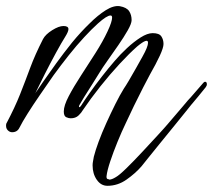

<svg xmlns="http://www.w3.org/2000/svg" viewBox="-38 -424 688 620"><path d="M309 176Q288 176 274.5 156.5Q261 137 261 110Q261 103 262.5 96Q264 89 265 82Q270 62 280.5 33.5Q291 5 305.5 -27Q320 -59 334.5 -88Q349 -117 362 -138Q367 -145 378 -163.5Q389 -182 401 -203.5Q413 -225 422 -241Q440 -273 440 -286Q440 -303 405 -274Q380 -252 348.5 -218Q317 -184 286 -145Q255 -106 230 -69Q225 -60 215.5 -51Q206 -42 190 -42Q184 -42 176 -45.5Q168 -49 168 -64Q168 -83 184 -113.5Q200 -144 223.5 -180Q247 -216 270.5 -253Q294 -290 309 -322Q317 -339 320.5 -350Q324 -361 324 -367Q324 -374 319 -374Q307 -374 278 -348Q258 -330 234 -304Q209 -277 184 -245.5Q159 -214 135 -181Q111 -147 90 -116Q68 -84 51 -57Q34 -30 25 -12Q18 3 1 3Q-7 3 -13.5 -4Q-20 -11 -18 -24Q10 -77 27 -120Q44 -163 59.5 -205Q75 -247 101 -298Q109 -313 130.5 -326.5Q152 -340 167 -340Q183 -340 183 -330Q183 -322 173 -306Q161 -287 143 -254Q125 -221 107 -185.5Q89 -150 76 -123L102 -161Q120 -187 143.5 -219.5Q167 -252 195 -287Q223 -321 251 -348Q278 -375 303.5 -391Q329 -407 349 -404Q371 -400 379 -388Q387 -376 387 -359Q387 -348 374.5 -326Q362 -304 344 -278Q326 -252 309 -228Q292 -204 283 -189Q276 -177 261.5 -154.5Q247 -132 234 -111Q221 -90 218 -84Q216 -79 218 -78Q220 -77 224 -83Q234 -99 252 -124.5Q270 -150 291.5 -177.5Q313 -205 333 -228Q350 -248 372 -268.5Q394 -289 416 -303Q438 -317 455 -317Q476 -317 483 -306.5Q490 -296 490 -282Q490 -270 478 -244Q466 -218 446 -183Q439 -170 424.5 -142Q410 -114 394.5 -82Q379 -50 368 -26Q355 1 341.5 34Q328 67 318 97Q308 127 306 145V148Q306 155 314 155Q314 156 315 156Q323 156 336 148Q347 142 370.5 119Q394 96 421 67Q448 38 471.5 12.5Q495 -13 505 -25L552 -80Q571 -103 579 -111L619 -157Q622 -160 624 -160Q630 -160 630 -152Q630 -147 626 -142Q615 -128 602.5 -113Q590 -98 579 -85Q578 -84 563 -65Q548 -46 525 -18Q502 10 479 38.5Q456 67 439 88Q422 109 419 113Q399 136 370.5 156Q342 176 309 176Z"/></svg>

Font: Birthstone Bounce
Style: Regular
Weight: 400
Designer: Robert E. Leuschke
Foundry: Rob Leuschke
Version: Version 1.010; ttfautohint (v1.8.3)